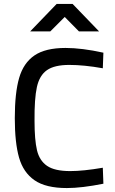

<svg xmlns="http://www.w3.org/2000/svg" viewBox="-20 -942 584 973"><path d="M55 0ZM55 -343Q55 -471 77 -547Q99 -623 154.5 -661Q210 -699 312 -699Q395 -699 504 -675L501 -596Q406 -613 331 -613Q256 -613 218 -586.5Q180 -560 167 -501Q154 -442 155 -330Q155 -233 167.5 -180.5Q180 -128 218.5 -101.5Q257 -75 336 -75Q402 -75 501 -92L504 -11Q394 11 319 11Q212 11 155 -28.5Q98 -68 76.5 -143.5Q55 -219 55 -343ZM267 -922H348L482 -783H380L308 -856L235 -783H133Z"/></svg>

Font: sheba-seeBold
Style: Regular
Weight: 600
Designer: Mohamed Galeb, the designers
Foundry: Kief Type Foundry
Version: Version 2.010; ttfautohint (v1.5.33-1714) -l 8 -r 50 -G 200 